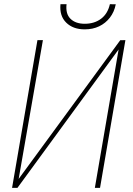

<svg xmlns="http://www.w3.org/2000/svg" viewBox="-20 -904 641 924"><path d="M69.8 -43 558.6 -710.4 583.5 -710.9 461.4 0H436.5L550.8 -666L64 0H38.1L160.2 -710.9H186.5ZM508.8 -883.8 537.1 -883.3Q529.8 -846.2 508.8 -819.1Q487.8 -792 457 -777.3Q426.3 -762.7 387.7 -762.7Q331.5 -762.7 298.6 -795.2Q265.6 -827.6 271 -883.8H300.3Q294.9 -837.4 319.3 -813.5Q343.8 -789.6 387.7 -789.6Q434.1 -789.6 466.3 -813.7Q498.5 -837.9 508.8 -883.8Z"/></svg>

Font: Roboto Condensed Thin
Style: Italic
Weight: 250
Italic angle: -12°
Designer: Christian Robertson
Foundry: Google
Version: Version 3.008; 2023